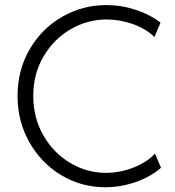

<svg xmlns="http://www.w3.org/2000/svg" viewBox="-20 -748 708 775"><path d="M50.8 -360.4Q50.8 -465.3 99.9 -549.3Q148.9 -633.3 231.2 -680.4Q313.5 -727.5 408.7 -727.5Q469.7 -727.5 527.6 -708.5Q585.4 -689.5 627.9 -656.7L603.5 -598.6Q569.3 -631.8 517.1 -650.6Q464.8 -669.4 409.7 -669.4Q333.5 -669.4 265.4 -630.1Q197.3 -590.8 155.8 -520.3Q114.3 -449.7 114.3 -360.8Q114.3 -272.9 154.8 -201.9Q195.3 -130.9 262.9 -90.6Q330.6 -50.3 407.7 -50.3Q465.8 -50.3 520.8 -72.5Q575.7 -94.7 605.5 -127.9L629.9 -70.8Q587.9 -34.2 527.6 -13.2Q467.3 7.8 404.8 7.8Q308.6 7.8 227.5 -40.8Q146.5 -89.4 98.6 -173.8Q50.8 -258.3 50.8 -360.4Z"/></svg>

Font: Reddit Sans Light
Style: Regular
Weight: 300
Designer: Stephen Hutchings
Foundry: Reddit
Version: Version 1.013